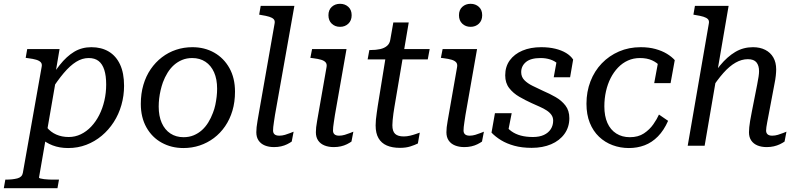

<svg xmlns="http://www.w3.org/2000/svg" viewBox="-81 -766 4188 1009"><path d="M-61 223 -53 178H-52Q-15 178 10 171.5Q35 165 39 143L138 -415Q141 -430 133.5 -438.5Q126 -447 109.5 -452Q93 -457 68 -460L54 -462L62 -508H232L207 -360L218 -376L124 167Q124 170 131.5 172Q139 174 151 175.5Q163 177 176.5 177.5Q190 178 200 178H229L221 223ZM86 -101 137 -157Q145 -122 165 -97Q185 -72 214.5 -59Q244 -46 280 -46Q314 -46 344 -60.5Q374 -75 398.5 -101Q423 -127 440.5 -161.5Q458 -196 467.5 -237Q477 -278 477 -322Q477 -368 467 -399Q457 -430 437 -445.5Q417 -461 385 -461Q351 -461 319 -441Q287 -421 254 -382Q221 -343 184 -285L159 -314Q197 -379 233 -424.5Q269 -470 309 -494Q349 -518 399 -518Q452 -518 490.5 -495Q529 -472 550 -427Q571 -382 571 -315Q571 -263 557 -214Q543 -165 516.5 -124Q490 -83 453.5 -52.5Q417 -22 372.5 -5Q328 12 277 12Q232 12 195.5 -2Q159 -16 132 -41.5Q105 -67 86 -101Z M1038 -173Q1046 -193 1050.5 -214.5Q1055 -236 1057.5 -257.5Q1060 -279 1060 -300Q1060 -350 1044 -386Q1028 -422 998.5 -441.5Q969 -461 929 -461Q900 -461 876 -451Q852 -441 833 -424Q814 -407 799.5 -383.5Q785 -360 775 -333Q768 -313 763 -291.5Q758 -270 755.5 -248.5Q753 -227 753 -206Q753 -156 769 -120Q785 -84 814.5 -64.5Q844 -45 884 -45Q913 -45 937 -55Q961 -65 980 -82Q999 -99 1013.5 -122.5Q1028 -146 1038 -173ZM659 -220Q659 -274 672.5 -320Q686 -366 711 -402.5Q736 -439 770 -465Q804 -491 844.5 -504.5Q885 -518 930 -518Q994 -518 1044.5 -489.5Q1095 -461 1124.5 -408.5Q1154 -356 1154 -284Q1154 -230 1140.5 -184.5Q1127 -139 1102 -102.5Q1077 -66 1043 -40.5Q1009 -15 968.5 -1.5Q928 12 883 12Q820 12 769 -16Q718 -44 688.5 -96.5Q659 -149 659 -220Z M1362 -642Q1365 -657 1357.5 -665Q1350 -673 1334 -678Q1318 -683 1292 -687L1281 -689L1289 -735H1466L1364 -161Q1361 -140 1358.5 -124.5Q1356 -109 1355 -98.5Q1354 -88 1354 -80Q1354 -67 1362 -60Q1370 -53 1387 -53Q1402 -53 1417 -57.5Q1432 -62 1444.5 -67Q1457 -72 1462 -74L1452 -22Q1442 -15 1428 -8Q1414 -1 1396.5 3Q1379 7 1359 7Q1332 7 1311 -1.5Q1290 -10 1278 -27.5Q1266 -45 1266 -71Q1266 -84 1267.5 -98Q1269 -112 1272.5 -132Q1276 -152 1281 -181Z M1579 -71Q1579 -84 1580.5 -97.5Q1582 -111 1585.5 -130.5Q1589 -150 1594 -179L1635 -413Q1638 -429 1630.5 -438Q1623 -447 1606.5 -452Q1590 -457 1565 -460L1550 -462L1559 -508H1740L1679 -161Q1676 -140 1673.5 -124.5Q1671 -109 1670 -98.5Q1669 -88 1669 -80Q1669 -67 1677 -60Q1685 -53 1701 -53Q1716 -53 1731 -57.5Q1746 -62 1758.5 -67Q1771 -72 1776 -74L1766 -22Q1756 -15 1742 -8Q1728 -1 1710.5 3Q1693 7 1673 7Q1646 7 1624.5 -1.5Q1603 -10 1591 -27.5Q1579 -45 1579 -71ZM1645 -686Q1645 -714 1662.5 -730Q1680 -746 1706 -746Q1732 -746 1749.5 -730Q1767 -714 1767 -686Q1767 -658 1749.5 -641.5Q1732 -625 1706 -625Q1680 -625 1662.5 -641.5Q1645 -658 1645 -686Z M2021 11Q1980 11 1951.5 -1.5Q1923 -14 1908 -40Q1893 -66 1893 -107Q1893 -120 1894.5 -137.5Q1896 -155 1899 -173.5Q1902 -192 1904 -208L1950 -492L1976 -508H2177L2167 -454H1851L1860 -503H1865Q1895 -503 1917 -508Q1939 -513 1953 -525Q1967 -537 1970 -557L1986 -648H2067L1992 -205Q1989 -188 1986.5 -169.5Q1984 -151 1982.5 -135Q1981 -119 1981 -108Q1981 -76 1995.5 -62.5Q2010 -49 2041 -49Q2057 -49 2074 -53Q2091 -57 2105 -62Q2119 -67 2125 -69L2115 -12Q2099 -4 2075.5 3.5Q2052 11 2021 11Z M2265 -71Q2265 -84 2266.5 -97.5Q2268 -111 2271.5 -130.5Q2275 -150 2280 -179L2321 -413Q2324 -429 2316.5 -438Q2309 -447 2292.5 -452Q2276 -457 2251 -460L2236 -462L2245 -508H2426L2365 -161Q2362 -140 2359.5 -124.5Q2357 -109 2356 -98.5Q2355 -88 2355 -80Q2355 -67 2363 -60Q2371 -53 2387 -53Q2402 -53 2417 -57.5Q2432 -62 2444.5 -67Q2457 -72 2462 -74L2452 -22Q2442 -15 2428 -8Q2414 -1 2396.5 3Q2379 7 2359 7Q2332 7 2310.5 -1.5Q2289 -10 2277 -27.5Q2265 -45 2265 -71ZM2331 -686Q2331 -714 2348.5 -730Q2366 -746 2392 -746Q2418 -746 2435.5 -730Q2453 -714 2453 -686Q2453 -658 2435.5 -641.5Q2418 -625 2392 -625Q2366 -625 2348.5 -641.5Q2331 -658 2331 -686Z M2713 11Q2662 11 2622 0Q2582 -11 2552.5 -29Q2523 -47 2502 -69L2520 -171H2608L2583 -44Q2568 -50 2562.5 -60.5Q2557 -71 2559.5 -85Q2562 -99 2571 -113Q2586 -91 2607 -76Q2628 -61 2656 -53.5Q2684 -46 2720 -46Q2754 -46 2777.5 -57Q2801 -68 2813.5 -87.5Q2826 -107 2826 -132Q2826 -149 2817 -162Q2808 -175 2792 -185.5Q2776 -196 2755.5 -205Q2735 -214 2713 -224Q2680 -239 2648 -257.5Q2616 -276 2595 -303Q2574 -330 2574 -370Q2574 -416 2598 -449Q2622 -482 2664.5 -500Q2707 -518 2763 -518Q2804 -518 2837 -510Q2870 -502 2894 -487.5Q2918 -473 2931 -453L2915 -360H2829L2847 -459Q2853 -459 2862.5 -449Q2872 -439 2876.5 -423.5Q2881 -408 2872 -390Q2867 -415 2850.5 -430.5Q2834 -446 2810.5 -453.5Q2787 -461 2760 -461Q2708 -461 2683 -440Q2658 -419 2658 -387Q2658 -362 2674.5 -345Q2691 -328 2717.5 -315Q2744 -302 2774 -288Q2807 -274 2838.5 -256Q2870 -238 2890.5 -211.5Q2911 -185 2911 -145Q2911 -98 2885.5 -62.5Q2860 -27 2815.5 -8Q2771 11 2713 11Z M3229 -45Q3273 -45 3303 -65Q3333 -85 3352.5 -113Q3372 -141 3382 -164L3430 -131Q3408 -81 3376.5 -49Q3345 -17 3306.5 -2.5Q3268 12 3224 12Q3179 12 3138.5 -3Q3098 -18 3067 -47.5Q3036 -77 3018.5 -120.5Q3001 -164 3001 -221Q3001 -284 3022 -338.5Q3043 -393 3081.5 -433Q3120 -473 3172 -495.5Q3224 -518 3286 -518Q3329 -518 3363.5 -508.5Q3398 -499 3423.5 -483.5Q3449 -468 3465 -450L3443 -329H3357L3377 -437Q3388 -437 3396.5 -430.5Q3405 -424 3411 -414Q3417 -404 3418.5 -392.5Q3420 -381 3416 -370Q3407 -396 3389.5 -416.5Q3372 -437 3345.5 -449Q3319 -461 3282 -461Q3248 -461 3219 -448Q3190 -435 3167 -411Q3144 -387 3128 -355.5Q3112 -324 3103.5 -286Q3095 -248 3095 -207Q3095 -156 3111 -120Q3127 -84 3157.5 -64.5Q3188 -45 3229 -45Z M3533 0H3622L3748 -735H3571L3563 -689L3574 -687Q3600 -683 3616 -678Q3632 -673 3639.5 -665Q3647 -657 3644 -642ZM3958 -161 3989 -325Q3994 -349 3996 -368.5Q3998 -388 3998 -401Q3998 -438 3983 -464Q3968 -490 3940.5 -504Q3913 -518 3876 -518Q3825 -518 3783 -493Q3741 -468 3703.5 -422.5Q3666 -377 3628 -315L3652 -290Q3688 -346 3720.5 -382.5Q3753 -419 3785 -437Q3817 -455 3849 -455Q3881 -455 3894.5 -438Q3908 -421 3908 -392Q3908 -380 3905.5 -363.5Q3903 -347 3898 -321L3870 -179Q3864 -150 3861 -130.5Q3858 -111 3856.5 -97.5Q3855 -84 3855 -71Q3855 -45 3867 -27.5Q3879 -10 3900 -1.5Q3921 7 3948 7Q3968 7 3985.5 3Q4003 -1 4017.5 -8Q4032 -15 4042 -22L4052 -74Q4047 -72 4034.5 -67Q4022 -62 4007 -57.5Q3992 -53 3977 -53Q3961 -53 3953 -60Q3945 -67 3945 -80Q3945 -87 3946.5 -98Q3948 -109 3951 -124.5Q3954 -140 3958 -161Z"/></svg>

Font: Roboto Serif 20pt
Style: Italic
Weight: 400
Italic angle: -10°
Designer: Greg Gazdowicz
Foundry: Commercial Type
Version: Version 1.008